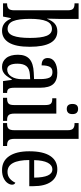

<svg xmlns="http://www.w3.org/2000/svg" viewBox="540 -1340 810 1931"><g transform="rotate(90 945.5 -375.0)"><path d="M169 -78H163L147 0H14V-41H20Q50 -41 67 -55.5Q84 -70 84 -113V-651Q84 -692 67.5 -705.5Q51 -719 20 -719H14V-760H171V-575Q171 -536 168 -443H170Q188 -493 218 -519.5Q248 -546 295 -546Q451 -546 451 -269Q451 -128 409 -59Q367 10 290 10Q206 10 169 -78ZM362 -271Q362 -385 340.5 -438.5Q319 -492 271 -492Q217 -492 193.5 -437Q170 -382 170 -270Q170 -156 193 -101Q216 -46 272 -46Q319 -46 340.5 -102.5Q362 -159 362 -271Z M531 -150Q531 -229 575 -267Q619 -305 711 -309L776 -312V-373Q776 -436 761.5 -466.5Q747 -497 706 -497Q667 -497 652.5 -469.5Q638 -442 638 -388Q564 -388 564 -450Q564 -495 604.5 -520.5Q645 -546 713 -546Q789 -546 826 -505.5Q863 -465 863 -372V-113Q863 -72 874 -56.5Q885 -41 912 -41H915V0H796L784 -88H778Q757 -52 742 -33Q727 -14 705.5 -2Q684 10 652 10Q599 10 565 -31Q531 -72 531 -150ZM777 -191V-273L731 -270Q671 -266 646 -235.5Q621 -205 621 -144Q621 -96 635.5 -69Q650 -42 680 -42Q724 -42 750.5 -84Q777 -126 777 -191Z M1026 -698Q1026 -755 1076 -755Q1100 -755 1114 -741.5Q1128 -728 1128 -698Q1128 -668 1114 -654.5Q1100 -641 1076 -641Q1026 -641 1026 -698ZM964 -41H974Q1006 -41 1021.5 -55Q1037 -69 1037 -110V-425Q1037 -467 1023 -481Q1009 -495 979 -495H969V-536H1123V-115Q1123 -71 1138.5 -56Q1154 -41 1186 -41H1196V0H964Z M1218 -41H1228Q1260 -41 1275 -56Q1290 -71 1290 -115V-651Q1290 -691 1273 -705Q1256 -719 1228 -719H1218V-760H1377V-115Q1377 -71 1392.5 -56Q1408 -41 1440 -41H1449V0H1218Z M1502 -264Q1502 -403 1549 -474.5Q1596 -546 1683 -546Q1763 -546 1808 -483.5Q1853 -421 1853 -304V-264H1590Q1591 -45 1709 -45Q1748 -45 1775 -67Q1802 -89 1818 -124Q1838 -115 1838 -91Q1838 -69 1821.5 -45.5Q1805 -22 1772 -6Q1739 10 1691 10Q1600 10 1551 -61.5Q1502 -133 1502 -264ZM1767 -313Q1765 -496 1685 -496Q1641 -496 1617 -449Q1593 -402 1591 -313Z"/></g></svg>

Font: Noto Serif Cond
Style: Regular
Weight: 400
Width: 3
Designer: Monotype Design Team
Foundry: Monotype Imaging Inc.
Version: Version 1.001